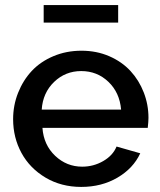

<svg xmlns="http://www.w3.org/2000/svg" viewBox="-20 -734 635 764"><path d="M153.8 -644V-713.9H450.2V-644ZM303.2 9.8Q223.6 9.8 161.1 -27.3Q98.6 -64.5 65.4 -125.5Q32.2 -186.5 32.2 -259.8Q32.2 -314.9 52 -364.7Q71.8 -414.6 106.4 -451.7Q141.1 -488.8 192.6 -510.5Q244.1 -532.2 304.2 -532.2Q364.3 -532.2 414.8 -510.3Q465.3 -488.3 499.3 -451.4Q533.2 -414.6 552 -366.2Q570.8 -317.9 570.8 -265.1Q570.8 -251.5 567.9 -225.1H148.9Q153.8 -157.2 199.5 -114Q245.1 -70.8 307.1 -70.8Q352.1 -70.8 390.6 -93Q429.2 -115.2 443.8 -150.9L538.1 -124Q510.3 -64 447.3 -27.1Q384.3 9.8 303.2 9.8ZM146 -297.9H461.9Q456.1 -365.7 411.4 -408.4Q366.7 -451.2 303.2 -451.2Q240.2 -451.2 195.3 -408Q150.4 -364.7 146 -297.9Z"/></svg>

Font: Rawline SemiBold
Style: Regular
Weight: 600
Designer: Matt McInerney, Pablo Impallari, Rodrigo Fuenzalida
Foundry: Matt McInerney, Pablo Impallari, Rodrigo Fuenzalida
Version: Version 4.020;PS 004.020;hotconv 1.0.88;makeotf.lib2.5.64775